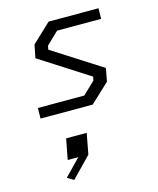

<svg xmlns="http://www.w3.org/2000/svg" viewBox="-128 -597 877 1063"><g transform="rotate(-15 310.0 -65.0)"><path d="M71.5 0H370.5L479.5 -102L493.5 -177L211.5 -357.5L216 -379.5L286 -446.5H538.5L539.5 -507H253.5L145.5 -405L130.5 -330L413 -149L408.5 -127.5L338.5 -60.5H72.5ZM127 354.5 164 376.5 275.5 261.5 298 142.5H180L157.5 260.5H218Z"/></g></svg>

Font: Monaspace Krypton Light
Style: Italic
Weight: 300
Italic angle: -11°
Designer: Riley Cran & the Lettermatic Team
Foundry: Lettermatic
Version: Version 1.101 (Monaspace Krypton)